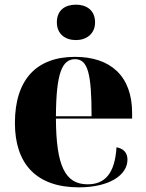

<svg xmlns="http://www.w3.org/2000/svg" viewBox="-20 -794 626 824"><path d="M306 -622C350 -622 388 -648 388 -698C388 -751 350 -774 306 -774C260 -774 224 -751 224 -698C224 -648 260 -622 306 -622ZM318 10C452 10 527 -44 527 -109C527 -138 511 -156 480 -162C473 -49 430 -3 356 -3C259 -3 221 -83 220 -285H547V-309C547 -468 454 -550 302 -550C138 -550 44 -454 44 -266C44 -91 136 10 318 10ZM373 -295H220C221 -479 246 -540 302 -540C357 -540 373 -479 373 -295Z"/></svg>

Font: Noto Serif Display ExtraBold
Style: Regular
Weight: 800
Designer: Monotype Design Team
Foundry: Monotype Imaging Inc.
Version: Version 2.009